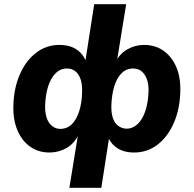

<svg xmlns="http://www.w3.org/2000/svg" viewBox="-20 -719 927 919"><path d="M312 180 355 -84H361Q338 -33 299.5 -11Q261 11 217 11Q163 11 123.5 -17.5Q84 -46 63 -96.5Q42 -147 44 -213Q46 -297 75 -363Q104 -429 153 -466.5Q202 -504 264 -504Q317 -504 351 -479Q385 -454 396 -410H386L431 -699H584L537 -410H526Q550 -460 588 -482Q626 -504 669 -504Q724 -504 763.5 -475.5Q803 -447 824 -397.5Q845 -348 843 -281Q841 -197 812 -130.5Q783 -64 734 -26.5Q685 11 622 11Q569 11 535 -14.5Q501 -40 491 -84H506L465 180ZM267 -102Q301 -102 323.5 -124Q346 -146 359 -186.5Q372 -227 373 -279Q374 -316 365.5 -340.5Q357 -365 340.5 -378Q324 -391 302 -391Q271 -392 247.5 -369.5Q224 -347 211 -307.5Q198 -268 196 -214Q195 -180 203.5 -155Q212 -130 228.5 -116.5Q245 -103 267 -102ZM585 -103Q615 -103 638.5 -125Q662 -147 675.5 -187Q689 -227 691 -280Q692 -314 683.5 -338.5Q675 -363 658.5 -377Q642 -391 619 -391Q586 -392 563 -369.5Q540 -347 527.5 -307.5Q515 -268 513 -215Q512 -178 520.5 -153.5Q529 -129 546 -116.5Q563 -104 585 -103Z"/></svg>

Font: Nunito Sans 11pt ExtraBold
Style: Italic
Weight: 800
Italic angle: -9°
Version: Version 3.101;gftools[0.9.27]